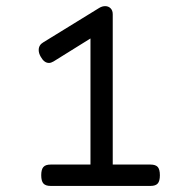

<svg xmlns="http://www.w3.org/2000/svg" viewBox="-20 -612 640 632"><path d="M506.3 -35.2Q506.3 -16.1 499.3 -8.1Q492.2 0 475.6 0H146.5Q129.9 0 122.8 -8.1Q115.7 -16.1 115.7 -35.2Q115.7 -54.2 122.8 -62.3Q129.9 -70.3 146.5 -70.3H277.8V-485.4L156.2 -409.7Q147.9 -404.8 141.1 -404.8Q125.5 -404.8 114.3 -424.8Q107.4 -436.5 107.4 -447.3Q107.4 -463.9 122.6 -472.7L306.6 -585.9Q316.4 -591.8 326.2 -591.8Q336.9 -591.8 344 -584.7Q351.1 -577.6 351.1 -564.9V-70.3H475.6Q492.2 -70.3 499.3 -62.3Q506.3 -54.2 506.3 -35.2Z"/></svg>

Font: Courier Prime Sans
Style: Regular
Weight: 400
Designer: Alan Dague-Greene
Foundry: Quote-Unquote Apps
Version: Version 3.020